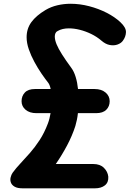

<svg xmlns="http://www.w3.org/2000/svg" viewBox="-20 -1026 706 1046"><path d="M97.5 -474.5Q97.5 -503 115.5 -522Q133.5 -541 170.5 -541H256Q251.5 -564 242 -576Q226 -596 206 -625.2Q186 -654.5 167.5 -688.5Q149 -722.5 137 -757.2Q125 -792 125 -823Q125 -870 151 -905.5Q177 -941 228 -971.5Q257.5 -989 292.5 -997.2Q327.5 -1005.5 364.5 -1005.5Q415 -1005.5 465.8 -992.2Q516.5 -979 560.8 -956.5Q605 -934 636 -905Q667 -876 666.2 -850.8Q665.5 -825.5 649 -803.5Q639.5 -790.5 620.5 -783.5Q601.5 -776.5 578.2 -780.8Q555 -785 532 -805Q507.5 -826 477.2 -840.8Q447 -855.5 415.5 -863.5Q384 -871.5 355 -871.5Q319 -871.5 294 -857Q286 -853.5 282.2 -845.2Q278.5 -837 278.5 -827Q278.5 -808.5 288.2 -784.8Q298 -761 317.8 -729.8Q337.5 -698.5 368 -657Q383 -637 392.2 -606.8Q401.5 -576.5 405 -541H495.5Q532.5 -541 555 -522Q577.5 -503 577.5 -474.5Q577.5 -446.5 559 -428Q540.5 -409.5 503.5 -409.5H404.5Q402.5 -390.5 398.8 -372.8Q395 -355 390.5 -339.5Q373.5 -286.5 345.5 -233.8Q317.5 -181 284 -132.5H488Q525 -132.5 546 -111.8Q567 -91 570 -63.5Q572 -32.5 551.5 -16.2Q531 0 497 0H104Q75 0 60 -8.8Q45 -17.5 40 -30Q34 -44.5 38 -60Q42 -75.5 48.5 -84.5Q67 -110 91.8 -136.2Q116.5 -162.5 143.5 -193.2Q170.5 -224 196 -263Q221.5 -302 241 -353.5Q246 -366.5 249.5 -380.8Q253 -395 255.5 -409.5H178.5Q141.5 -409.5 119.5 -428Q97.5 -446.5 97.5 -474.5Z"/></svg>

Font: Edu NSW ACT Cursive
Style: Regular
Weight: 400
Designer: Tina and Corey Anderson, Eben Sorkin, Mirko Velimirovic
Foundry: Sorkin Type Co.
Version: Version 2.000